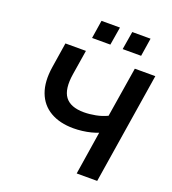

<svg xmlns="http://www.w3.org/2000/svg" viewBox="-159 -1025 1027 1144"><g transform="rotate(20 354.5 -452.5)"><path d="M459 0 502 -274Q483 -266 457.5 -259.5Q432 -253 403.5 -249.5Q375 -246 348 -246Q261 -246 201 -281Q141 -316 116 -383Q91 -450 106 -546L131 -705H261L236 -549Q220 -449 254.5 -403Q289 -357 374 -357Q409 -357 448 -364.5Q487 -372 520 -388L571 -705H701L589 0ZM463 -790 482 -905H598L580 -790ZM269 -790 287 -905H404L385 -790Z"/></g></svg>

Font: Nunito Sans 11pt
Style: Bold Italic
Weight: 700
Italic angle: -9°
Version: Version 3.101;gftools[0.9.27]